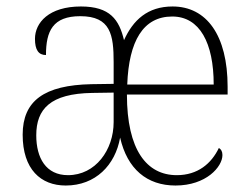

<svg xmlns="http://www.w3.org/2000/svg" viewBox="-20 -563 772 593"><path d="M183 10C275 10 336 -53 351 -138C373 -41 434 10 522 10C617 10 667 -48 667 -84C667 -95 663 -102 656 -106C633 -58 591 -22 526 -22C433 -22 372 -100 372 -271H683V-295C683 -454 618 -543 513 -543C436 -543 391 -501 363 -439C348 -502 320 -543 230 -543C131 -543 88 -493 88 -443C88 -409 99 -393 122 -393C122 -467 143 -513 228 -513C322 -513 331 -455 331 -371V-304L262 -303C117 -300 50 -252 50 -147C50 -40 106 10 183 10ZM640 -302H373C378 -436 422 -512 512 -512C597 -512 640 -430 640 -302ZM190 -22C122 -22 92 -75 92 -145C92 -226 135 -274 265 -276L331 -277V-186C331 -100 275 -22 190 -22Z"/></svg>

Font: Noto Serif Bengali SemiCondensed ExtraLight
Style: Regular
Weight: 200
Width: 4
Designer: Juan Bruce, Universal Thirst, Indian Type Foundry and the Monotype Design Team.
Foundry: Monotype Imaging Inc.
Version: Version 2.003